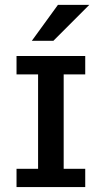

<svg xmlns="http://www.w3.org/2000/svg" viewBox="-20 -763 422 783"><path d="M47.4 0V-74.7H135.3V-459.5H47.4V-534.7H327.6V-459.5H239.7V-74.7H327.6V0ZM109.9 -596.7 216.3 -743.2H344.2L197.8 -596.7Z"/></svg>

Font: Harmattan
Style: Bold
Weight: 700
Designer: George W. Nuss III and SIL International
Foundry: SIL International
Version: Version 4.000